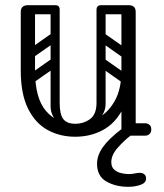

<svg xmlns="http://www.w3.org/2000/svg" viewBox="-20 -523 633 740"><path d="M270 4Q211 4 163.5 -22Q116 -48 88 -104.5Q60 -161 60 -251H115Q115 -144 157.5 -95Q200 -46 270 -46Q316 -46 356.5 -67.5Q397 -89 422.5 -134.5Q448 -180 448 -251H483Q483 -161 454 -104.5Q425 -48 377 -22Q329 4 270 4ZM88 -225Q60 -225 60 -251V-477Q60 -503 88 -503Q115 -503 115 -477V-251Q115 -225 88 -225ZM476 0Q448 0 448 -26V-477Q448 -503 476 -503Q503 -503 503 -477V-26Q503 0 476 0ZM453 -24Q453 -29 456 -34Q459 -39 463 -43Q465 -45 470.5 -46.5Q476 -48 487 -48H538Q550 -48 557 -41Q563 -36 563 -24Q563 -13 557 -7Q550 0 538 0H487Q466 0 462 -7Q455 -11 453 -24ZM193 -503Q210 -503 210 -486V-124Q210 -107 193 -107Q175 -107 175 -123V-485Q175 -503 193 -503ZM270 -46Q302 -46 327 -64Q352 -82 352 -127V-222H387V-124Q387 -94 369 -72.5Q351 -51 321.5 -39Q292 -27 259 -27ZM270 -46 280 -27Q231 -27 203 -52Q175 -77 175 -114V-222H210V-127Q210 -82 224 -64Q238 -46 270 -46ZM492 -486Q492 -468 474 -468H371Q353 -468 353 -486Q353 -503 372 -503H475Q492 -503 492 -486ZM208 -486Q208 -468 190 -468H87Q69 -468 69 -486Q69 -503 88 -503H191Q208 -503 208 -486ZM477 -305Q467 -292 454 -301L360 -367Q346 -376 357 -392Q367 -405 380 -396L474 -330Q479 -326 480.5 -319.5Q482 -313 477 -305ZM477 -207Q467 -194 454 -203L360 -269Q346 -278 357 -294Q367 -307 380 -298L474 -232Q479 -228 480.5 -221.5Q482 -215 477 -207ZM370 -503Q387 -503 387 -486V-154Q387 -137 370 -137Q352 -137 352 -153V-485Q352 -503 370 -503ZM466 -503Q483 -503 483 -486V-154Q483 -137 466 -137Q448 -137 448 -153V-485Q448 -503 466 -503ZM117 -308Q102 -297 93 -311Q89 -316 88.5 -323Q88 -330 96 -336L173 -390Q188 -400 198 -386Q202 -380 201.5 -373.5Q201 -367 194 -362ZM117 -210Q102 -199 93 -213Q89 -218 88.5 -225Q88 -232 96 -238L173 -292Q188 -302 198 -288Q202 -282 201.5 -275.5Q201 -269 194 -264ZM476 -26Q486 -26 489 -16.5Q492 -7 484 -1Q459 18 434 46Q409 74 409 102Q409 121 420.5 131Q432 141 448 144.5Q464 148 476 148Q487 148 499.5 145.5Q512 143 518 143Q529 143 536 148.5Q543 154 543 165Q543 182 521.5 189.5Q500 197 474 197Q426 197 390 176.5Q354 156 354 108Q354 76 376.5 44Q399 12 449 -26Z"/></svg>

Font: Nsibidi Libre Uzo
Style: Regular
Weight: 400
Designer: Oluwaseun Badejo
Version: Version 1.021